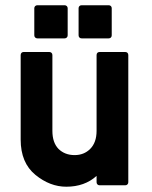

<svg xmlns="http://www.w3.org/2000/svg" viewBox="-20 -704 577 730"><path d="M58.6 -494.6Q58.6 -500 61.8 -503.2Q64.9 -506.3 69.8 -506.3H167.5Q172.4 -506.3 175.8 -503.2Q179.2 -500 179.2 -494.6V-206.5Q179.2 -161.6 202.6 -137.7Q226.6 -114.3 263.7 -114.3Q299.3 -114.3 322.8 -137.7Q347.2 -162.1 347.2 -206.5V-494.6Q347.2 -500 350.3 -503.2Q353.5 -506.3 358.9 -506.3H456.1Q461.4 -506.3 464.6 -503.2Q467.8 -500 467.8 -494.6V-11.2Q467.8 -6.3 464.6 -2.9Q461.4 0.5 456.1 0.5H358.9Q353.5 0.5 350.3 -2.9Q347.2 -6.3 347.2 -11.2V-35.2Q301.8 5.9 231.9 5.9Q169.9 5.9 114.7 -39.1Q58.6 -85 58.6 -173.3ZM290.5 -558.1Q285.2 -558.1 282 -561.3Q278.8 -564.5 278.8 -569.8V-672.9Q278.8 -677.7 282 -680.9Q285.2 -684.1 290.5 -684.1H393.1Q398.4 -684.1 401.6 -680.9Q404.8 -677.7 404.8 -672.9V-569.8Q404.8 -564.5 401.6 -561.3Q398.4 -558.1 393.1 -558.1ZM122.1 -558.1Q117.2 -558.1 113.8 -561.3Q110.4 -564.5 110.4 -569.8V-672.9Q110.4 -677.7 113.8 -680.9Q117.2 -684.1 122.1 -684.1H225.6Q230.5 -684.1 233.9 -680.9Q237.3 -677.7 237.3 -672.9V-569.8Q237.3 -564.5 233.9 -561.3Q230.5 -558.1 225.6 -558.1Z"/></svg>

Font: Alte DIN 1451 Mittelschrift
Style: Bold
Weight: 700
Designer: Peter Wiegel
Foundry: Peter Wiegel
Version: Version 1.003